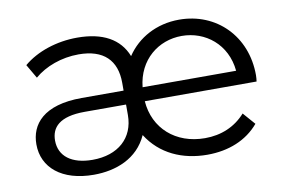

<svg xmlns="http://www.w3.org/2000/svg" viewBox="-62 -636 1114 746"><g transform="rotate(-10 495.0 -263.0)"><path d="M423 -201C423 -110 359 -53 258 -53C176 -53 127 -90 127 -152C127 -203 159 -242 260 -242H423ZM498 -297C509 -404 590 -467 682 -467C775 -467 857 -403 867 -297ZM253 5C340 5 427 -27 466 -114C517 -33 603 5 701 5C785 5 857 -24 905 -81L863 -129C822 -83 767 -60 703 -60C587 -60 505 -134 497 -242H938C939 -250 940 -257 940 -267C940 -421 830 -531 683 -531C594 -531 519 -490 475 -424C447 -495 381 -531 281 -531C200 -531 121 -505 68 -460L100 -405C143 -442 207 -466 275 -466C373 -466 423 -417 423 -328V-297H258C106 -297 53 -228 53 -150C53 -58 127 5 253 5Z"/></g></svg>

Font: Montserrat-Alt1
Style: Regular
Weight: 400
Designer: Differentunic
Foundry: Differentunic
Version: Version 7.222